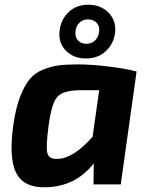

<svg xmlns="http://www.w3.org/2000/svg" viewBox="-20 -779 630 811"><path d="M343 -532Q290 -532 257.5 -566Q225 -600 232 -651Q237 -696 269.5 -727.5Q302 -759 353 -759Q406 -759 439 -725Q472 -691 466 -640Q460 -594 427 -563Q394 -532 343 -532ZM299 -647Q296 -622 309.5 -608Q323 -594 345 -594Q368 -594 382.5 -609Q397 -624 399 -648Q401 -670 387.5 -683.5Q374 -697 352 -697Q330 -697 315.5 -683Q301 -669 299 -647ZM490 0H375L376 -89Q300 9 174 12Q81 15 48.5 -48.5Q16 -112 37 -256Q47 -324 65 -370.5Q83 -417 105 -444Q127 -471 162 -485Q197 -499 229.5 -503Q262 -507 312 -507Q365 -507 439 -498Q513 -489 557 -477ZM399 -398H323Q251 -398 225 -373Q199 -348 186 -254Q173 -159 180 -132.5Q187 -106 223 -108Q289 -109 371 -201Z"/></svg>

Font: Ezarion
Style: Bold Italic
Weight: 700
Italic angle: -8°
Designer: Natanael Gama
Version: Version 1.001;PS 001.001;hotconv 1.0.70;makeotf.lib2.5.58329